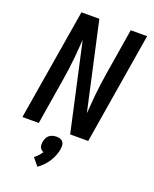

<svg xmlns="http://www.w3.org/2000/svg" viewBox="-177 -833 955 1190"><g transform="rotate(20 300.0 -238.5)"><path d="M27 0 149 -735H267L394 -160Q394 -162 394.5 -163Q395 -164 395 -165L404 -276Q408 -317 413.5 -358.5Q419 -400 426 -441L474 -735H582L461 0H342L215 -575Q215 -573 214.5 -572Q214 -571 214 -570L205 -459Q201 -418 195.5 -376.5Q190 -335 183 -294L135 0ZM220 258 179 209Q192 199 203.5 186.5Q215 174 224 160Q215 157 209 151Q203 145 199.5 137.5Q196 130 196 121Q196 112 197 103Q199 90 204.5 78Q210 66 220 57.5Q230 49 243 45.5Q256 42 268 42Q280 42 291.5 45.5Q303 49 310 57.5Q317 66 318.5 78Q320 90 318 103Q315 125 306.5 147Q298 169 285.5 189Q273 209 256 226.5Q239 244 220 258Z"/></g></svg>

Font: Iosevka Curly SmBdExObl
Style: Regular
Weight: 600
Width: 7
Italic angle: -9°
Monospace: yes
Designer: Belleve Invis
Foundry: Belleve Invis
Version: Version 11.1.0; ttfautohint (v1.8.3)